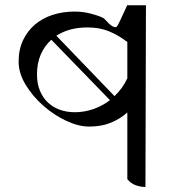

<svg xmlns="http://www.w3.org/2000/svg" viewBox="-20 -735 720 763"><path d="M558 8Q538 8 519 1Q500 -6 486 -23V-288Q458 -263 421 -247.5Q384 -232 334 -232Q292 -232 243 -255Q194 -278 152 -315Q110 -352 82 -398Q54 -444 54 -490Q54 -538 71.5 -575Q89 -612 119 -637.5Q149 -663 189.5 -676Q230 -689 276 -689Q310 -689 340 -681Q389 -668 396 -659Q431 -619 444 -629Q448 -631 486 -715L484 -714H560ZM277 -289Q315 -289 351 -301.5Q387 -314 417 -337L184 -577Q157 -553 142 -518.5Q127 -484 127 -439Q127 -403 138.5 -375Q150 -347 170 -328Q190 -309 217.5 -299Q245 -289 277 -289ZM486 -568Q451 -595 413.5 -610.5Q376 -626 327 -626Q255 -626 204 -593L435 -353Q451 -368 464 -386Q477 -404 486 -424Z"/></svg>

Font: telugu15
Style: Book
Weight: 400
Designer: Jelle Bosma - Monotype Design Team
Foundry: Monotype Imaging Inc.
Version: Version 2.003